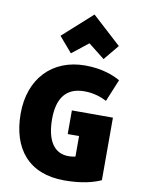

<svg xmlns="http://www.w3.org/2000/svg" viewBox="-111 -1118 899 1216"><g transform="rotate(10 339.0 -510.0)"><path d="M396 -859 291 -776 207 -874 396 -1044 582 -874 501 -776ZM624 -19C578 3 500 24 389 24C160 24 44 -120 44 -346C44 -568 181 -716 395 -716C506 -716 581 -684 621 -661L562 -518C529 -536 478 -554 417 -554C303 -554 246 -483 246 -346C246 -210 295 -132 388 -132C409 -132 423 -135 433 -137V-269H360V-421H624Z"/></g></svg>

Font: Repo Black
Style: Regular
Weight: 900
Designer: Stefan Peev
Foundry: Context Ltd
Version: Version 1.502